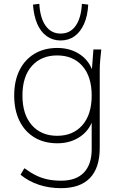

<svg xmlns="http://www.w3.org/2000/svg" viewBox="-20 -758 627 1001"><path d="M298 223Q237 223 183.5 205.5Q130 188 87 153L107 119Q140 143 169 157Q198 171 229.5 177.5Q261 184 299 184Q377 184 417.5 141.5Q458 99 458 20V-151H469Q453 -85 401.5 -48Q350 -11 279 -11Q210 -11 159.5 -41.5Q109 -72 81.5 -128Q54 -184 54 -260Q54 -336 81.5 -391.5Q109 -447 159.5 -477.5Q210 -508 279 -508Q350 -508 401.5 -471Q453 -434 469 -367L458 -380L467 -500H508Q505 -472 502.5 -445Q500 -418 500 -392V13Q500 117 449 170Q398 223 298 223ZM278 -50Q361 -50 409.5 -105.5Q458 -161 458 -260Q458 -359 409.5 -414Q361 -469 278 -469Q195 -469 146 -414Q97 -359 97 -260Q97 -161 146 -105.5Q195 -50 278 -50ZM296 -547Q255 -547 223.5 -569.5Q192 -592 174 -634Q156 -676 152 -734L185 -738Q189 -664 218 -623.5Q247 -583 296 -583Q346 -583 374.5 -623.5Q403 -664 407 -738L440 -734Q437 -676 418.5 -634Q400 -592 369 -569.5Q338 -547 296 -547Z"/></svg>

Font: Mulish ExtraLight ExtraLight
Style: Regular
Weight: 250
Version: Version 3.603